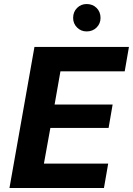

<svg xmlns="http://www.w3.org/2000/svg" viewBox="-20 -933 660 953"><path d="M27 0 151 -700H620L599 -579H280L251 -414H539L519 -298H230L198 -121H517L496 0ZM410 -777Q382 -777 362.5 -796.5Q343 -816 343 -844Q343 -874 362.5 -893.5Q382 -913 410 -913Q440 -913 459.5 -893.5Q479 -874 479 -844Q479 -816 459.5 -796.5Q440 -777 410 -777Z"/></svg>

Font: DM Sans 9pt Black
Style: Italic
Weight: 900
Italic angle: -10°
Version: Version 4.004;gftools[0.9.30]